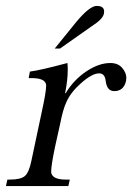

<svg xmlns="http://www.w3.org/2000/svg" viewBox="-32 -629 447 649"><path d="M171 -465H153L226 -555Q271 -609 295 -609Q320 -609 320 -590Q320 -587 319 -582Q315 -564 279 -541ZM196 -416Q197 -405 197 -393Q197 -358 188 -314H190Q217 -359 259.5 -387.5Q302 -416 341 -416Q367 -416 381 -399.5Q395 -383 395 -366Q395 -361 394 -355Q386 -321 354 -321Q329 -321 325 -357Q322 -381 303 -381Q279 -381 241 -347Q206 -316 192 -283Q181 -260 171 -209L155 -137Q141 -71 141 -50Q141 -44 142 -42Q149 -22 190 -22H204L199 0H-12L-7 -22H2Q38 -22 52 -34Q66 -46 74 -85L109 -250Q124 -318 124 -339Q124 -344 123 -346Q117 -365 75 -365H65L69 -387Q106 -392 188 -414Z"/></svg>

Font: New Athena Unicode
Style: Italic
Weight: 400
Designer: J. Rusten 1997; rev. by R. Hancock 2001, 2002, rev. by D. Mastronarde 2002-2019
Foundry: Society for Classical Studies (formerly American Philological Association)
Version: Version 5.008